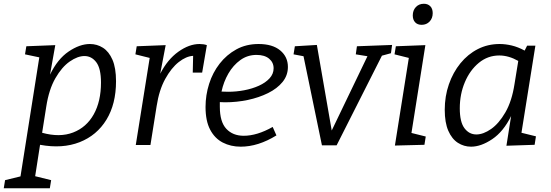

<svg xmlns="http://www.w3.org/2000/svg" viewBox="-73 -771 2928 1021"><path d="M-53 230 -46 187 36 167 136 -466 60 -482 67 -525 221 -531 193 -374Q233 -457 292 -497Q351 -537 405 -537Q443 -537 474.5 -517Q506 -497 525 -453.5Q544 -410 544 -339Q544 -218 493 -134.5Q442 -51 350.5 -15Q259 21 140 -1L114 166L199 187L192 230ZM173 -204 151 -65Q245 -39 316 -66.5Q387 -94 425.5 -163Q464 -232 464 -332Q464 -407 439 -440Q414 -473 376 -473Q340 -473 298 -444Q256 -415 221.5 -355Q187 -295 173 -204Z M649 0 723 -463 647 -482 654 -525 808 -531 779 -379Q818 -455 875.5 -496Q933 -537 988 -537Q1010 -537 1027 -531L1002 -385H952L954 -474Q917 -472 877.5 -441Q838 -410 805.5 -351Q773 -292 760 -207L727 0Z M1207 9Q1154 9 1111.5 -13Q1069 -35 1044.5 -81.5Q1020 -128 1020 -202Q1020 -265 1039 -325Q1058 -385 1095 -432.5Q1132 -480 1184 -508.5Q1236 -537 1302 -537Q1376 -537 1417 -503Q1458 -469 1458 -415Q1458 -370 1429.5 -335Q1401 -300 1352.5 -276Q1304 -252 1245 -239.5Q1186 -227 1124 -227Q1108 -227 1096 -228Q1096 -216 1096 -203Q1096 -123 1130.5 -86Q1165 -49 1223 -49Q1294 -49 1377 -96L1397 -51Q1300 9 1207 9ZM1291 -479Q1243 -479 1205 -451.5Q1167 -424 1141.5 -380Q1116 -336 1105 -284Q1122 -283 1141 -283Q1183 -283 1225.5 -291Q1268 -299 1303.5 -315Q1339 -331 1360.5 -354.5Q1382 -378 1382 -408Q1382 -439 1358 -459Q1334 -479 1291 -479Z M1639 2 1541 -472 1488 -482 1495 -525 1612 -532 1691 -77 1881 -472 1819 -482 1825 -525 2012 -532 2006 -488 1958 -475 1717 2Z M2027 3 2101 -463 2025 -482 2032 -525 2189 -531 2115 -64 2191 -45 2184 -1ZM2169 -639Q2147 -639 2134.5 -652.5Q2122 -666 2122 -689Q2122 -716 2138.5 -733.5Q2155 -751 2181 -751Q2202 -751 2215 -738Q2228 -725 2228 -701Q2228 -674 2211.5 -656.5Q2195 -639 2169 -639Z M2432 9Q2394 9 2362 -11.5Q2330 -32 2311 -75.5Q2292 -119 2292 -187Q2292 -259 2314 -322.5Q2336 -386 2375.5 -434.5Q2415 -483 2468 -510Q2521 -537 2584 -537Q2615 -537 2648.5 -529Q2682 -521 2717 -502L2730 -528H2774L2700 -65L2777 -46L2770 -1L2620 4L2645 -154Q2604 -71 2544.5 -31Q2485 9 2432 9ZM2460 -56Q2497 -56 2538.5 -85Q2580 -114 2614.5 -173.5Q2649 -233 2663 -324L2683 -447Q2632 -476 2582 -476Q2521 -476 2473.5 -437Q2426 -398 2399 -334Q2372 -270 2372 -195Q2372 -122 2397 -89Q2422 -56 2460 -56Z"/></svg>

Font: Bitter
Style: Italic
Weight: 400
Italic angle: -9°
Designer: Sol Matas, and Bitter project Authors
Foundry: Sol Matas
Version: Version 2.001